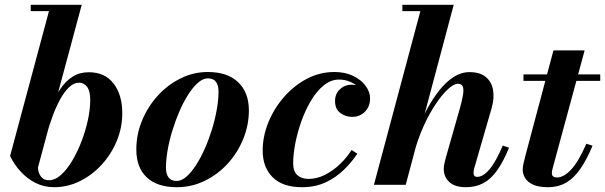

<svg xmlns="http://www.w3.org/2000/svg" viewBox="-20 -770 2521 800"><path d="M205 10Q164.5 10 129.5 -7.2Q94.5 -24.5 67 -54Q39.5 -83.5 22 -120L184 -723.5H108V-750H320.5L138 -71.5Q139 -50 150.5 -34.5Q162 -19 184 -19Q209.5 -19 234.5 -41.5Q259.5 -64 281.2 -100.8Q303 -137.5 320 -182Q337 -226.5 346.5 -271.2Q356 -316 356 -353.5Q356 -390.5 343 -408Q330 -425.5 309.5 -425.5Q287.5 -425.5 267.5 -406.2Q247.5 -387 230 -354.8Q212.5 -322.5 198.2 -283.5Q184 -244.5 173.5 -205H150Q168.5 -266 188 -314.8Q207.5 -363.5 230.5 -398Q253.5 -432.5 282.8 -450.8Q312 -469 350 -469Q417 -469 453.2 -422Q489.5 -375 489.5 -297.5Q489.5 -239 467 -184Q444.5 -129 405 -85.2Q365.5 -41.5 314 -15.8Q262.5 10 205 10Z M716.5 10Q635 10 591.5 -31Q548 -72 548 -147Q548 -210 572 -268Q596 -326 637.5 -371.5Q679 -417 732.8 -443.5Q786.5 -470 846 -470Q927.5 -470 972.2 -427.5Q1017 -385 1017 -310Q1017 -248.5 993.5 -191Q970 -133.5 928.8 -88.2Q887.5 -43 833 -16.5Q778.5 10 716.5 10ZM716 -16Q736.5 -16 757 -34Q777.5 -52 797.2 -82.8Q817 -113.5 834 -152.2Q851 -191 863.8 -232.8Q876.5 -274.5 883.5 -314.8Q890.5 -355 890.5 -388.5Q890.5 -414 880 -428.8Q869.5 -443.5 846 -443.5Q826 -443.5 805.2 -425.5Q784.5 -407.5 764.8 -376.8Q745 -346 728.2 -307.5Q711.5 -269 698.5 -227Q685.5 -185 678.5 -144.8Q671.5 -104.5 671.5 -71Q671.5 -45.5 682.2 -30.8Q693 -16 716 -16Z M1238 10Q1157.5 10 1116 -31.5Q1074.5 -73 1074.5 -142Q1074.5 -202 1098.2 -260.2Q1122 -318.5 1163.5 -366Q1205 -413.5 1258.8 -441.8Q1312.5 -470 1373 -470Q1418 -470 1451.5 -453.8Q1485 -437.5 1503.5 -412.2Q1522 -387 1522 -360Q1522 -326 1500.5 -304.5Q1479 -283 1448 -283Q1420 -283 1398 -299.2Q1376 -315.5 1376 -349Q1376 -379 1396.2 -398Q1416.5 -417 1444 -417Q1461.5 -417 1479.2 -411Q1497 -405 1509 -392.5Q1521 -380 1521 -360H1496.5Q1496.5 -380.5 1481.5 -398.5Q1466.5 -416.5 1442.8 -427.5Q1419 -438.5 1393 -438.5Q1358.5 -438.5 1328.8 -414.2Q1299 -390 1275.5 -350.2Q1252 -310.5 1235.5 -264Q1219 -217.5 1210.2 -171.5Q1201.5 -125.5 1201.5 -89.5Q1201.5 -56 1219 -40.2Q1236.5 -24.5 1265 -24.5Q1299.5 -24.5 1332.5 -40.8Q1365.5 -57 1394.5 -84.2Q1423.5 -111.5 1445 -145L1469 -129.5Q1445.5 -94.5 1412.8 -62.5Q1380 -30.5 1336.8 -10.2Q1293.5 10 1238 10Z M1538 0 1731.5 -723.5H1656.5V-750H1870.5L1670.5 0ZM1921.5 10Q1876 10 1852.5 -11.2Q1829 -32.5 1829 -66.5Q1829 -76.5 1831.8 -89.2Q1834.5 -102 1838 -114.5L1894 -311Q1905.5 -350.5 1909.2 -374.8Q1913 -399 1908 -410Q1903 -421 1888 -421Q1871 -421 1846.5 -398.5Q1822 -376 1795.5 -336.5Q1769 -297 1745.2 -244.8Q1721.5 -192.5 1705.5 -133H1689.5Q1700.5 -177.5 1718.2 -224.8Q1736 -272 1759.5 -315.5Q1783 -359 1810.8 -394Q1838.5 -429 1870.2 -449.2Q1902 -469.5 1936 -469.5Q1979 -469.5 2003.5 -449.8Q2028 -430 2034.2 -396.2Q2040.5 -362.5 2028.5 -319.5L1956 -69Q1955 -65.5 1954 -60Q1953 -54.5 1953 -50.5Q1953 -33 1968 -33Q1992.5 -33 2019 -63.8Q2045.5 -94.5 2075 -163.5L2101 -154.5Q2076.5 -94.5 2050 -58.2Q2023.5 -22 1992.2 -6Q1961 10 1921.5 10Z M2262.5 10Q2224 10 2201 -0.8Q2178 -11.5 2168 -28.2Q2158 -45 2158 -63.5Q2158 -75 2161.8 -91.2Q2165.5 -107.5 2169.5 -122.5L2286 -560H2416L2284 -73.5Q2282.5 -68 2281 -61.5Q2279.5 -55 2279.5 -48Q2279.5 -30.5 2301.5 -30.5Q2314 -30.5 2328.5 -38.2Q2343 -46 2358.8 -62.5Q2374.5 -79 2390.5 -106Q2406.5 -133 2423 -171L2449 -163Q2425 -105.5 2398.5 -67Q2372 -28.5 2339.2 -9.2Q2306.5 10 2262.5 10ZM2161 -433V-460H2481V-433Z"/></svg>

Font: Bodoni Moda 9pt
Style: Bold Italic
Weight: 700
Italic angle: -13°
Designer: Owen Earl
Foundry: indestructible type
Version: Version 2.004